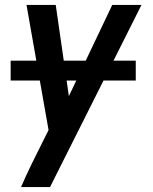

<svg xmlns="http://www.w3.org/2000/svg" viewBox="-20 -550 616 775"><path d="M65 205H182L551 -530H433L258 -162L205 -530H87L176 -25L148 31Q126 74 105 117.5Q84 161 65 205ZM23 -225H528V-305H23Z"/></svg>

Font: Iosevka Sparkle SmBdObl
Style: Regular
Weight: 600
Italic angle: -9°
Designer: Belleve Invis
Foundry: Belleve Invis
Version: Version 4.5.0; ttfautohint (v1.8.3)